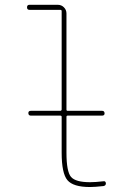

<svg xmlns="http://www.w3.org/2000/svg" viewBox="-20 -750 540 780"><path d="M99.6 -710Q89.8 -710 89.8 -720.2Q89.8 -730.5 99.6 -730.5H214.8Q229.5 -730.5 239.7 -720.2Q250 -710 250 -695.3V-304.7Q250 -299.8 254.9 -299.8H394.5Q404.3 -299.8 404.8 -290Q405.3 -280.3 394.5 -280.3H254.9Q250 -280.3 250 -275.4V-129.9Q250 -52.7 268.6 -31.2Q287.1 -9.8 345.7 -9.8Q367.2 -9.8 401.4 -13.7Q405.3 -14.6 407.7 -11.7Q410.2 -8.8 410.2 -4.9Q410.2 3.9 400.4 5.9Q364.3 9.8 345.7 9.8Q277.3 9.8 253.9 -18.1Q230.5 -45.9 230.5 -129.9V-275.4Q230.5 -280.3 224.6 -280.3H105.5Q95.7 -280.3 95.2 -290Q94.7 -299.8 105.5 -299.8H224.6Q229.5 -299.8 230.5 -304.7V-705.1Q230.5 -710 224.6 -710Z"/></svg>

Font: Rounded-L Mgen+ 2m thin
Style: Regular
Weight: 100
Designer: [Source Han Sans]
Ryoko NISHIZUKA  (kana & ideographs); Paul D. Hunt (Latin, Greek & Cyrillic); Wenlong ZHANG  (bopomofo
Version: Version 1.059.20150602